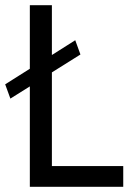

<svg xmlns="http://www.w3.org/2000/svg" viewBox="-35 -720 505 740"><path d="M5 -340 -15 -395 80 -455V-700H165V-508L255 -565L275 -510L165 -441V-80H440V0H80V-387Z"/></svg>

Font: Von Book
Style: Regular
Weight: 400
Version: Version 4.000; ttfautohint (v1.8.4.7-5d5b)